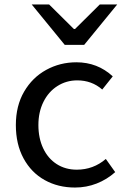

<svg xmlns="http://www.w3.org/2000/svg" viewBox="-20 -827 583 860"><path d="M51 -267Q51 -353 88 -416.5Q125 -480 187 -514Q249 -548 322 -548Q417 -548 485 -485L438 -426Q391 -467 326 -467Q277 -467 237 -441.5Q197 -416 174.5 -370.5Q152 -325 152 -267Q152 -208 173.5 -162.5Q195 -117 234 -92Q273 -67 324 -67Q398 -67 454 -115L496 -56Q459 -23 413 -5Q367 13 316 13Q240 13 180 -20.5Q120 -54 85.5 -117.5Q51 -181 51 -267ZM122 -807H200L311 -697H316L427 -807H505L357 -626H270Z"/></svg>

Font: Nebula Sans Medium
Style: Regular
Weight: 500
Designer: Paul D. Hunt for Adobe (as Source Sans)
Foundry: Nebula Entertainment & Broadcasting LLC
Version: Version 1.010